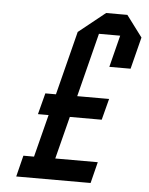

<svg xmlns="http://www.w3.org/2000/svg" viewBox="-50 -708 582 750"><g transform="rotate(5 241.0 -333.5)"><path d="M168.3 -333.3 231.7 -583.3 335.8 -666.7H419.2L481.7 -583.3L450 -458.3H366.7L398.3 -583.3H315L251.7 -333.3H376.7L355 -250H230L187.5 -83.3H354.2L333.3 0H41.7L62.5 -83.3H104.2L146.7 -250H105L126.7 -333.3Z"/></g></svg>

Font: Yulong
Style: Italic
Weight: 400
Italic angle: -14.25°
Designer: GGBotNet
Foundry: f0n7.com
Version: 1.00